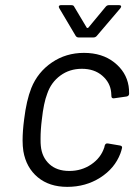

<svg xmlns="http://www.w3.org/2000/svg" viewBox="-20 -720 544 748"><path d="M71 -131Q68 -151 68 -173Q68 -209 74 -255Q83 -329 102 -377Q127 -439 182 -476.5Q237 -514 307 -514Q378 -514 425 -477Q472 -440 481 -385Q483 -373 483 -355Q483 -346 473 -344L424 -337H422Q414 -337 414 -346L413 -361Q409 -399 378 -425.5Q347 -452 299 -452Q251 -452 215 -425.5Q179 -399 164 -355Q150 -319 143 -254Q138 -215 138 -179Q138 -159 139 -152Q143 -108 172 -81Q201 -54 250 -54Q298 -54 335.5 -79.5Q373 -105 386 -145Q387 -146 387 -149L388 -153Q391 -163 401 -161L448 -153Q458 -151 455 -142Q453 -133 449 -122Q427 -64 370.5 -28Q314 8 242 8Q172 8 127 -29.5Q82 -67 71 -131ZM209 -693Q209 -700 218 -700H257Q267 -700 269 -694L318 -612Q319 -611 321 -611Q323 -611 324 -612L392 -694Q397 -700 405 -700H444Q450 -700 451.5 -696.5Q453 -693 449 -688L357 -580Q352 -574 343 -574H287Q279 -574 275 -580L211 -688Z"/></svg>

Font: Barlow
Style: Italic
Weight: 400
Italic angle: -7°
Designer: Jeremy Tribby
Foundry: Tribby Type
Version: Version 1.408